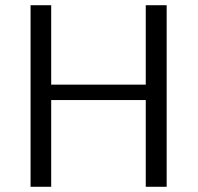

<svg xmlns="http://www.w3.org/2000/svg" viewBox="-20 -715 757 735"><path d="M97 0V-695H176V-391H538V-695H618V0H538V-332H176V0Z"/></svg>

Font: Coval
Style: ExtraLight
Weight: 250
Foundry: Context Ltd
Version: Version 001.000